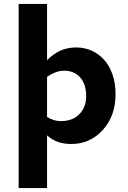

<svg xmlns="http://www.w3.org/2000/svg" viewBox="-20 -730 654 980"><path d="M75.2 230V-710H220.2V-422.9Q253.9 -456.5 289.8 -472.2Q325.7 -487.8 370.1 -487.8Q410.6 -487.8 446.5 -471.9Q482.4 -456.1 510 -426.5Q537.6 -397 553.7 -351.3Q569.8 -305.7 569.8 -250Q569.8 -137.7 504.6 -66.4Q439.5 4.9 344.2 4.9Q308.1 4.9 278.6 -4.6Q249 -14.2 220.2 -39.1V230ZM307.1 -369.1Q266.1 -369.1 220.2 -337.9V-132.8Q255.4 -111.8 290 -111.8Q351.1 -111.8 385.5 -147.7Q419.9 -183.6 419.9 -238.8Q419.9 -299.8 389.6 -334.5Q359.4 -369.1 307.1 -369.1Z"/></svg>

Font: IntelOne Mono Bold
Style: Regular
Weight: 700
Designer: Fred Shallcrass
Foundry: Frere-Jones Type LLC
Version: Version 1.200;hotconv 1.1.0;makeotfexe 2.6.0;FJTRelease1.2